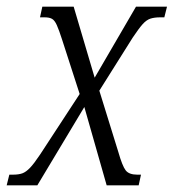

<svg xmlns="http://www.w3.org/2000/svg" viewBox="-38 -556 521 576"><path d="M-18 0 -10 -32H0Q18 -32 29 -36Q40 -40 52 -52.5Q64 -65 82 -92L201 -274L148 -438Q139 -466 132.5 -480.5Q126 -495 118 -499.5Q110 -504 96 -504H82L89 -536H183L246 -323L370 -536H463L455 -504H443Q425 -504 413 -500Q401 -496 389.5 -483Q378 -470 360 -443L260 -284L317 -100Q329 -58 339 -45Q349 -32 374 -32H385L378 0H282L215 -235L74 0Z"/></svg>

Font: Noto Serif Condensed Light
Style: Italic
Weight: 300
Width: 3
Italic angle: -12°
Designer: Monotype Design Team
Foundry: Monotype Imaging Inc.
Version: Version 2.014; ttfautohint (v1.8.4.7-5d5b)